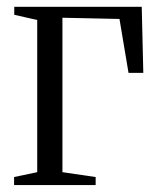

<svg xmlns="http://www.w3.org/2000/svg" viewBox="-20 -532 455 552"><path d="M20.5 0V-23L87 -37V-474.5L21 -489.5V-512.5H387.5L392 -322.5H349.5L323.5 -477.5L159.5 -481V-37L255 -23V0Z"/></svg>

Font: Merriweather 120pt Light
Style: Regular
Weight: 300
Version: Version 2.100